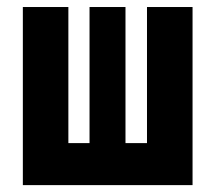

<svg xmlns="http://www.w3.org/2000/svg" viewBox="-20 -538 626 558"><path d="M46.4 0V-517.6H178.7V-122.1H240.2V-517.6H344.7V-122.1H407.2V-517.6H539.6V0Z"/></svg>

Font: Cascadia Code PL
Style: Bold
Weight: 700
Monospace: yes
Designer: Aaron Bell
Foundry: Saja Typeworks
Version: Version 2404.023; ttfautohint (v1.8.4)